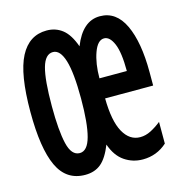

<svg xmlns="http://www.w3.org/2000/svg" viewBox="-88 -629 677 718"><g transform="rotate(-15 250.0 -269.5)"><path d="M156 10Q83 10 50.5 -59.5Q18 -129 18 -270Q18 -417 52.5 -483Q87 -549 155 -549Q190 -549 216 -528.5Q242 -508 259 -460Q294 -549 361 -549Q424 -549 455.5 -482Q487 -415 487 -299V-247H301Q302 -159 326 -116Q350 -73 391 -73Q412 -73 432.5 -83.5Q453 -94 473 -110V-26Q433 10 379 10Q340 10 308.5 -11.5Q277 -33 261 -79Q242 -31 217.5 -10.5Q193 10 156 10ZM157 -74Q187 -74 200.5 -124Q214 -174 214 -270Q214 -370 199.5 -417.5Q185 -465 157 -465Q127 -465 114 -418.5Q101 -372 101 -270Q101 -176 113 -125Q125 -74 157 -74ZM406 -325Q406 -397 391.5 -431Q377 -465 355 -465Q330 -465 315 -423.5Q300 -382 300 -325Z"/></g></svg>

Font: Noto Sans Mono ExtraCondensed Medium
Style: Regular
Weight: 500
Width: 2
Designer: Monotype Design Team
Foundry: Monotype Imaging Inc.
Version: Version 2.014